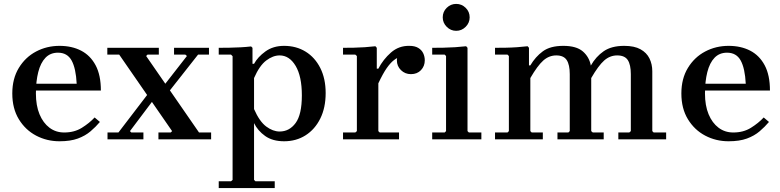

<svg xmlns="http://www.w3.org/2000/svg" viewBox="-20 -714 4000 984"><path d="M309 -35Q361 -35 399.5 -59Q438 -83 465 -112L492 -89Q471 -64 444 -41Q417 -18 379 -4Q341 10 285 10Q220 10 165 -19Q110 -48 76.5 -103Q43 -158 43 -235Q43 -311 76.5 -366Q110 -421 165 -450Q220 -479 285 -479Q348 -479 395.5 -454.5Q443 -430 470 -379.5Q497 -329 497 -250H144V-285H373Q369 -364 347 -404Q325 -444 277 -444Q238 -444 213 -418Q188 -392 176 -344.5Q164 -297 164 -235Q164 -173 182.5 -128.5Q201 -84 233.5 -59.5Q266 -35 309 -35Z M792 0V-35H855L862 -42L591 -434H530V-469H794V-434H736L729 -427L1000 -35H1062V0ZM531 0V-35H587L753 -252H804L646 -42L653 -35H715V0ZM793 -241 938 -427 930 -434H872V-469H1051V-434H995L843 -241Z M1436 -479Q1498 -479 1546 -449.5Q1594 -420 1621.5 -365.5Q1649 -311 1649 -237Q1649 -162 1621.5 -106.5Q1594 -51 1546 -20.5Q1498 10 1436 10Q1377 10 1339 -17Q1301 -44 1282 -83V208L1289 215H1388V250H1101V215H1164L1172 208V-426L1164 -434H1101V-469Q1127 -469 1155.5 -469.5Q1184 -470 1212.5 -471.5Q1241 -473 1267 -476L1274 -469V-387H1282Q1301 -422 1340.5 -450.5Q1380 -479 1436 -479ZM1413 -40Q1463 -40 1495 -83.5Q1527 -127 1527 -225Q1527 -323 1495 -376.5Q1463 -430 1413 -430Q1379 -430 1344.5 -404Q1310 -378 1282 -314V-155Q1310 -91 1344.5 -65.5Q1379 -40 1413 -40Z M1919 -362Q1944 -410 1984 -445Q2024 -480 2078 -479Q2106 -479 2123.5 -468.5Q2141 -458 2149 -441Q2157 -424 2157 -405Q2157 -375 2137.5 -354.5Q2118 -334 2086 -334Q2056 -334 2035 -354.5Q2014 -375 2014 -405Q2014 -419 2021.5 -434Q2029 -449 2036 -456L2035 -425Q2016 -419 1998.5 -405.5Q1981 -392 1962 -365Q1943 -338 1919 -287ZM1919 -42 1926 -35H2025V0H1738V-35H1801L1809 -42V-427L1801 -434H1738V-469Q1764 -469 1792.5 -469.5Q1821 -470 1849.5 -472Q1878 -474 1904 -477L1911 -469V-362H1919Z M2195 0V-35H2259L2266 -42V-427L2259 -434H2195V-469Q2221 -469 2251.5 -469.5Q2282 -470 2312.5 -472Q2343 -474 2369 -477L2376 -469V-42L2383 -35H2447V0ZM2318 -556Q2290 -556 2269.5 -576.5Q2249 -597 2249 -625Q2249 -654 2269.5 -674Q2290 -694 2318 -694Q2346 -694 2366.5 -674Q2387 -654 2387 -625Q2387 -597 2366.5 -576.5Q2346 -556 2318 -556Z M3330 -35H3394V0H3149V-35H3205L3213 -42V-334Q3213 -382 3197.5 -406Q3182 -430 3143 -430Q3106 -430 3076.5 -404Q3047 -378 3010 -314V-42L3018 -35H3074V0H2837V-35H2893L2900 -42V-334Q2900 -382 2884.5 -406Q2869 -430 2831 -430Q2794 -430 2764.5 -404Q2735 -378 2698 -314V-42L2705 -35H2762V0H2517V-35H2581L2588 -42V-427L2581 -434H2517V-469Q2543 -469 2572 -469.5Q2601 -470 2629.5 -472Q2658 -474 2684 -477L2691 -469V-379H2698Q2724 -423 2762 -451Q2800 -479 2867 -479Q2934 -479 2967 -450.5Q3000 -422 3008 -378Q3034 -424 3074 -451.5Q3114 -479 3179 -479Q3231 -479 3262.5 -461.5Q3294 -444 3308.5 -414.5Q3323 -385 3323 -349V-42Z M3738 -35Q3790 -35 3828.5 -59Q3867 -83 3894 -112L3921 -89Q3900 -64 3873 -41Q3846 -18 3808 -4Q3770 10 3714 10Q3649 10 3594 -19Q3539 -48 3505.5 -103Q3472 -158 3472 -235Q3472 -311 3505.5 -366Q3539 -421 3594 -450Q3649 -479 3714 -479Q3777 -479 3824.5 -454.5Q3872 -430 3899 -379.5Q3926 -329 3926 -250H3573V-285H3802Q3798 -364 3776 -404Q3754 -444 3706 -444Q3667 -444 3642 -418Q3617 -392 3605 -344.5Q3593 -297 3593 -235Q3593 -173 3611.5 -128.5Q3630 -84 3662.5 -59.5Q3695 -35 3738 -35Z"/></svg>

Font: Brygada 1918 SemiBold
Style: Regular
Weight: 600
Designer: Mateusz Machalski | Borys Kosmynka | Przemek Hoffer
Foundry: NIEPODLEGLA 2018
Version: Version 3.006